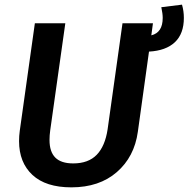

<svg xmlns="http://www.w3.org/2000/svg" viewBox="-20 -791 811 826"><path d="M621 -569 573 -224Q558 -116 482.5 -50.5Q407 15 287 15Q177 15 119.5 -38.5Q62 -92 62 -184Q62 -206 65 -228L130 -691H261L196 -230Q193 -208 193 -189Q193 -138 218 -113Q243 -88 295 -88Q360 -88 396 -125Q432 -162 443 -235L507 -691H638L631 -639Q680 -651 680 -714Q680 -732 674 -760L763 -771Q771 -743 771 -714Q771 -646 732.5 -609.5Q694 -573 621 -569Z"/></svg>

Font: FiraGO Medium
Style: Italic
Weight: 500
Italic angle: -8°
Designer: bBox Type GmbH
Foundry: bBox Type GmbH
Version: Version 1.001